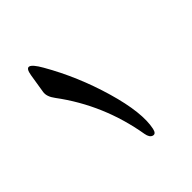

<svg xmlns="http://www.w3.org/2000/svg" viewBox="-181 -704 948 948"><g transform="rotate(-45 293.0 -230.0)"><path d="M138.7 -529.3Q151.9 -611.8 209 -511.7Q296.4 -359.9 347.2 -185.1Q397.9 -10.3 377.4 84Q371.1 112.3 353.3 106.9Q335.4 101.6 330.1 71.8Q289.1 -170.9 144 -365.7Q117.7 -400.4 122.6 -429.2Z"/></g></svg>

Font: Amiri
Style: Bold Slanted
Weight: 700
Italic angle: 9°
Designer: Khaled Hosny
Version: Version 000.107